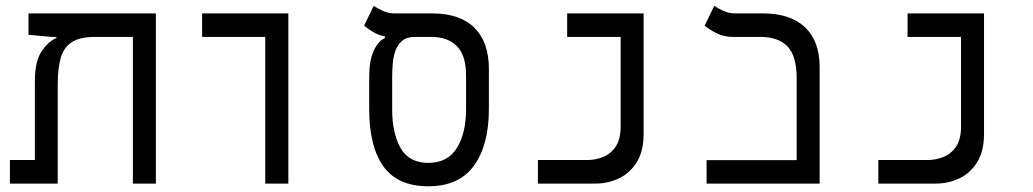

<svg xmlns="http://www.w3.org/2000/svg" viewBox="-20 -632 3556 661"><path d="M516.6 0H437.5V-504.9H307.6Q255.4 -504.9 227.5 -487.1Q199.7 -469.2 189.2 -433.1Q178.7 -397 178.7 -342.8V0H14.2V-81.1H100.1V-352.1Q100.1 -418.9 121.8 -453.1Q143.6 -487.3 174.3 -501.5V-504.9H158.7L78.1 -512.2V-585.9H516.6Z M893.1 0V-504.9H675.8V-585.9H972.7V0Z M1454.6 9.3Q1349.1 9.3 1300 -59.1Q1251 -127.4 1251 -257.3V-367.2Q1251 -421.9 1266.1 -456.1Q1281.2 -490.2 1305.2 -501V-506.8Q1281.7 -511.2 1264.4 -522Q1247.1 -532.7 1233.4 -543.5L1266.6 -611.8Q1277.8 -604 1297.4 -595Q1316.9 -585.9 1337.9 -585.9H1467.3Q1563.5 -585.9 1613.3 -536.4Q1663.1 -486.8 1663.1 -394.5V-257.3Q1663.1 -132.8 1611.8 -61.8Q1560.5 9.3 1454.6 9.3ZM1454.6 -71.3Q1521 -71.3 1552.7 -122.3Q1584.5 -173.3 1584.5 -255.9V-371.6Q1584.5 -441.4 1553 -473.1Q1521.5 -504.9 1464.8 -504.9H1408.2Q1379.9 -504.9 1363.8 -491Q1347.7 -477.1 1340.6 -455.3Q1333.5 -433.6 1331.8 -409.9Q1330.1 -386.2 1330.1 -366.2V-255.9Q1330.1 -173.3 1359.1 -122.3Q1388.2 -71.3 1454.6 -71.3Z M1832 0V-81.1H2002Q2029.8 -81.1 2056.2 -91.6Q2082.5 -102.1 2099.6 -127.2Q2116.7 -152.3 2116.7 -196.8V-504.9H1932.6V-585.9H2195.8V-171.4Q2195.8 -111.3 2172.1 -73.5Q2148.4 -35.6 2110.6 -17.8Q2072.8 0 2029.8 0Z M2412.6 0V-80.6H2722.7V-362.3Q2722.7 -438 2691.9 -471.4Q2661.1 -504.9 2595.7 -504.9H2504.9Q2471.7 -504.9 2447.3 -517.3Q2422.9 -529.8 2405.8 -543.5L2439 -611.8Q2450.2 -604 2469.7 -595Q2489.3 -585.9 2510.7 -585.9H2606.4Q2700.7 -585.9 2751.2 -538.3Q2801.8 -490.7 2801.8 -400.9V0Z M3003.9 0V-81.1H3173.8Q3201.7 -81.1 3228 -91.6Q3254.4 -102.1 3271.5 -127.2Q3288.6 -152.3 3288.6 -196.8V-504.9H3104.5V-585.9H3367.7V-171.4Q3367.7 -111.3 3344 -73.5Q3320.3 -35.6 3282.5 -17.8Q3244.6 0 3201.7 0Z"/></svg>

Font: Cascadia Mono SemiLight
Style: Regular
Weight: 350
Monospace: yes
Designer: Aaron Bell
Foundry: Saja Typeworks
Version: Version 2404.023; ttfautohint (v1.8.4)